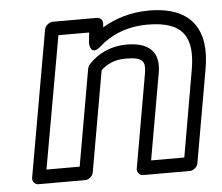

<svg xmlns="http://www.w3.org/2000/svg" viewBox="-46 -614 799 691"><g transform="rotate(-5 353.5 -269.0)"><path d="M426 -448C366 -448 318 -423 287 -388C283 -384 281 -378 280 -373L219 -25H99L184 -503H295L291 -465C291 -465 292 -414 332 -450C372 -486 430 -513 507 -513C639 -513 671 -450 651 -336L597 -25H477L532 -337C545 -411 506 -448 426 -448ZM417 -398C480 -398 490 -383 482 -337L423 0C421 11 429 25 444 25H613C624 25 639 15 642 0L701 -336C725 -470 675 -563 516 -563C450 -563 394 -545 347 -517L348 -530C349 -543 340 -553 327 -553H168C157 -553 141 -543 138 -528L45 0C43 11 51 25 66 25H235C246 25 261 15 264 0L328 -364C347 -382 375 -398 417 -398Z"/></g></svg>

Font: Asimov
Style: XWidOuIt
Weight: 500
Designer: Google
Version: Version 2.000980; 2014